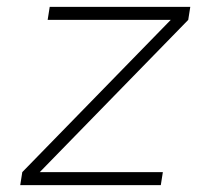

<svg xmlns="http://www.w3.org/2000/svg" viewBox="-20 -540 640 560"><path d="M39 0 45 -38 478 -482H119L125 -520H535L529 -482L96 -38H455L449 0Z"/></svg>

Font: Iosevka Aile Extralight
Style: Italic
Weight: 200
Italic angle: -9°
Designer: Belleve Invis
Foundry: Belleve Invis
Version: Version 31.1.0; ttfautohint (v1.8.4)